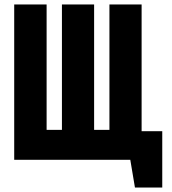

<svg xmlns="http://www.w3.org/2000/svg" viewBox="-20 -720 773 865"><path d="M556 -129V0H567L588 125H711V-129ZM473 -700V-135H404V-700H259V-135H190V-700H44V0H618V-700Z"/></svg>

Font: Advent Pro ExtraBold
Style: Regular
Weight: 800
Designer: VivaRado, Andreas Kalpakidis
Foundry: VivaRado, Andreas Kalpakidis
Version: Version 3.000